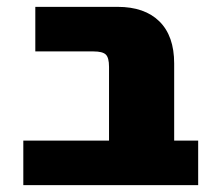

<svg xmlns="http://www.w3.org/2000/svg" viewBox="-20 -540 636 560"><path d="M298 -345Q298 -372 288.5 -381Q279 -390 253 -390H83V-520H323Q402 -520 445 -477.5Q488 -435 488 -355V-130H558V0H48V-130H298Z"/></svg>

Font: Mplus 1p Black
Style: Regular
Weight: 900
Version: Version 1.061